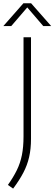

<svg xmlns="http://www.w3.org/2000/svg" viewBox="-49 -964 328 1155"><path d="M30 170.5 -1.5 148.5Q31 103 52 60.2Q73 17.5 82.8 -31.2Q92.5 -80 92.5 -143.5V-740H137.5V-128.5Q137.5 -68 126.2 -19Q115 30 91.2 75.2Q67.5 120.5 30 170.5ZM-29 -807 92 -944.5H138L259 -807H211.5L108 -927.5H122L18.5 -807Z"/></svg>

Font: Encode Sans Condensed Thin ExtraLight
Style: Regular
Weight: 250
Version: Version 3.002